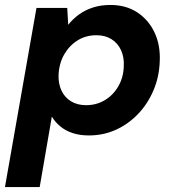

<svg xmlns="http://www.w3.org/2000/svg" viewBox="-37 -534 711 774"><path d="M-17 220 110 -502H234L238 -434Q257 -458 282 -476Q307 -494 338.5 -504Q370 -514 408 -514Q471 -514 516.5 -484Q562 -454 586 -403Q610 -352 607 -287Q605 -225 582 -170.5Q559 -116 520 -75Q481 -34 430.5 -11Q380 12 321 12Q285 12 256 2.5Q227 -7 206 -24.5Q185 -42 172 -64L123 220ZM310 -110Q352 -110 386 -130.5Q420 -151 440.5 -187Q461 -223 462 -268Q464 -303 451 -331.5Q438 -360 412.5 -376Q387 -392 352 -392Q309 -392 275.5 -371Q242 -350 221.5 -314Q201 -278 199 -231Q198 -196 211 -168.5Q224 -141 249.5 -125.5Q275 -110 310 -110Z"/></svg>

Font: DM Sans 16pt ExtraBold
Style: Italic
Weight: 800
Italic angle: -10°
Version: Version 4.004;gftools[0.9.30]